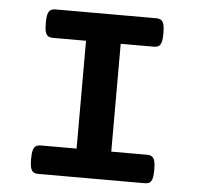

<svg xmlns="http://www.w3.org/2000/svg" viewBox="-46 -627 692 673"><g transform="rotate(5 300.0 -290.0)"><path d="M506.8 -529.3Q506.8 -508.8 503.7 -498Q500.5 -487.3 494.1 -483.4Q487.8 -479.5 476.1 -479.5H360.8V-100.1H485.8Q497.6 -100.1 503.9 -95.9Q510.3 -91.8 513.4 -81.1Q516.6 -70.3 516.6 -49.8Q516.6 -29.3 513.4 -18.6Q510.3 -7.8 503.9 -3.9Q497.6 0 485.8 0H113.8Q102.1 0 95.7 -3.9Q89.4 -7.8 86.2 -18.6Q83 -29.3 83 -49.8Q83 -70.3 86.2 -81.1Q89.4 -91.8 95.7 -95.9Q102.1 -100.1 113.8 -100.1H238.8V-479.5H123.5Q111.8 -479.5 105.5 -483.4Q99.1 -487.3 95.9 -498Q92.8 -508.8 92.8 -529.3Q92.8 -549.8 95.9 -560.5Q99.1 -571.3 105.5 -575.4Q111.8 -579.6 123.5 -579.6H476.1Q487.8 -579.6 494.1 -575.4Q500.5 -571.3 503.7 -560.5Q506.8 -549.8 506.8 -529.3Z"/></g></svg>

Font: Courier Prime
Style: Bold
Weight: 700
Designer: Alan Dague-Greene, Quote-Unquote Apps
Foundry: Quote-Unquote Apps
Version: Version 3.018